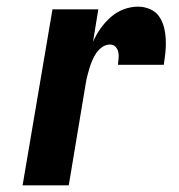

<svg xmlns="http://www.w3.org/2000/svg" viewBox="-20 -558 540 578"><path d="M48 0 138 -530H276L260 -432Q269 -453 282.5 -472Q296 -491 313.5 -506.5Q331 -522 352.5 -530Q374 -538 396 -538Q414 -538 431.5 -530.5Q449 -523 459 -508.5Q469 -494 473.5 -476.5Q478 -459 479 -439.5Q480 -420 478 -401Q476 -382 473 -363H335Q336 -373 337 -382.5Q338 -392 336 -401.5Q334 -411 327.5 -417.5Q321 -424 311 -424Q299 -424 288 -416.5Q277 -409 270 -398.5Q263 -388 258 -376.5Q253 -365 249.5 -353.5Q246 -342 243 -330Q240 -318 238 -306L187 0Z"/></svg>

Font: iosevka_custom_sans_ss08 Heavy
Style: Italic
Weight: 900
Italic angle: -10°
Designer: Belleve Invis
Foundry: Belleve Invis
Version: Version 10.3.0; ttfautohint (v1.8.3)